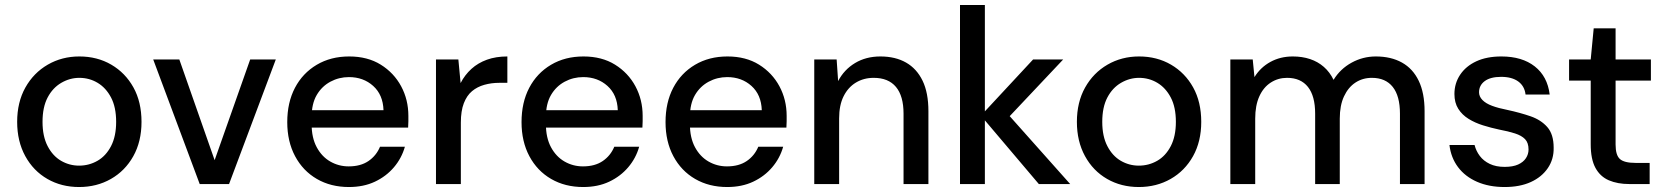

<svg xmlns="http://www.w3.org/2000/svg" viewBox="-20 -740 6699 772"><path d="M298 12Q227 12 170.5 -20.5Q114 -53 81.5 -112.5Q49 -172 49 -250Q49 -329 82 -388Q115 -447 172 -480Q229 -513 299 -513Q371 -513 427.5 -480Q484 -447 516.5 -388.5Q549 -330 549 -250Q549 -171 516 -112Q483 -53 426 -20.5Q369 12 298 12ZM298 -74Q338 -74 372 -93.5Q406 -113 426.5 -152.5Q447 -192 447 -250Q447 -309 426.5 -348Q406 -387 372.5 -407Q339 -427 299 -427Q261 -427 226.5 -407Q192 -387 171.5 -348Q151 -309 151 -250Q151 -192 171.5 -152.5Q192 -113 225.5 -93.5Q259 -74 298 -74Z M783 0 596 -501H701L843 -96L986 -501H1089L901 0Z M1383 12Q1310 12 1254 -20.5Q1198 -53 1166.5 -112Q1135 -171 1135 -249Q1135 -328 1166 -387Q1197 -446 1253.5 -479.5Q1310 -513 1384 -513Q1458 -513 1511 -480Q1564 -447 1593 -393Q1622 -339 1622 -274Q1622 -264 1622 -252.5Q1622 -241 1621 -227H1208V-297H1522Q1520 -359 1480.5 -394.5Q1441 -430 1383 -430Q1343 -430 1308.5 -411.5Q1274 -393 1253.5 -358Q1233 -323 1233 -269V-241Q1233 -186 1253.5 -148Q1274 -110 1308 -90.5Q1342 -71 1382 -71Q1430 -71 1461.5 -92.5Q1493 -114 1508 -150H1608Q1595 -104 1564 -67.5Q1533 -31 1487.5 -9.5Q1442 12 1383 12Z M1733 0V-501H1823L1832 -406Q1849 -439 1875.5 -463Q1902 -487 1938 -500Q1974 -513 2020 -513V-407H1988Q1956 -407 1927.5 -399Q1899 -391 1878 -373.5Q1857 -356 1845 -325Q1833 -294 1833 -247V0Z M2325 12Q2252 12 2196 -20.5Q2140 -53 2108.5 -112Q2077 -171 2077 -249Q2077 -328 2108 -387Q2139 -446 2195.5 -479.5Q2252 -513 2326 -513Q2400 -513 2453 -480Q2506 -447 2535 -393Q2564 -339 2564 -274Q2564 -264 2564 -252.5Q2564 -241 2563 -227H2150V-297H2464Q2462 -359 2422.5 -394.5Q2383 -430 2325 -430Q2285 -430 2250.5 -411.5Q2216 -393 2195.5 -358Q2175 -323 2175 -269V-241Q2175 -186 2195.5 -148Q2216 -110 2250 -90.5Q2284 -71 2324 -71Q2372 -71 2403.5 -92.5Q2435 -114 2450 -150H2550Q2537 -104 2506 -67.5Q2475 -31 2429.5 -9.5Q2384 12 2325 12Z M2904 12Q2831 12 2775 -20.5Q2719 -53 2687.5 -112Q2656 -171 2656 -249Q2656 -328 2687 -387Q2718 -446 2774.5 -479.5Q2831 -513 2905 -513Q2979 -513 3032 -480Q3085 -447 3114 -393Q3143 -339 3143 -274Q3143 -264 3143 -252.5Q3143 -241 3142 -227H2729V-297H3043Q3041 -359 3001.5 -394.5Q2962 -430 2904 -430Q2864 -430 2829.5 -411.5Q2795 -393 2774.5 -358Q2754 -323 2754 -269V-241Q2754 -186 2774.5 -148Q2795 -110 2829 -90.5Q2863 -71 2903 -71Q2951 -71 2982.5 -92.5Q3014 -114 3029 -150H3129Q3116 -104 3085 -67.5Q3054 -31 3008.5 -9.5Q2963 12 2904 12Z M3254 0V-501H3344L3350 -414Q3374 -460 3418 -486.5Q3462 -513 3520 -513Q3580 -513 3623 -488.5Q3666 -464 3689.5 -415.5Q3713 -367 3713 -293V0H3613V-283Q3613 -354 3582.5 -390.5Q3552 -427 3493 -427Q3453 -427 3421.5 -408Q3390 -389 3372 -353Q3354 -317 3354 -264V0Z M4157 0 3924 -275 4134 -501H4255L4005 -236L4006 -311L4283 0ZM3840 0V-720H3940V0Z M4559 12Q4488 12 4431.5 -20.5Q4375 -53 4342.5 -112.5Q4310 -172 4310 -250Q4310 -329 4343 -388Q4376 -447 4433 -480Q4490 -513 4560 -513Q4632 -513 4688.5 -480Q4745 -447 4777.5 -388.5Q4810 -330 4810 -250Q4810 -171 4777 -112Q4744 -53 4687 -20.5Q4630 12 4559 12ZM4559 -74Q4599 -74 4633 -93.5Q4667 -113 4687.5 -152.5Q4708 -192 4708 -250Q4708 -309 4687.5 -348Q4667 -387 4633.5 -407Q4600 -427 4560 -427Q4522 -427 4487.5 -407Q4453 -387 4432.5 -348Q4412 -309 4412 -250Q4412 -192 4432.5 -152.5Q4453 -113 4486.5 -93.5Q4520 -74 4559 -74Z M4927 0V-501H5017L5024 -430Q5048 -469 5088 -491Q5128 -513 5178 -513Q5216 -513 5247.5 -502.5Q5279 -492 5303 -471Q5327 -450 5342 -419Q5369 -463 5414.5 -488Q5460 -513 5512 -513Q5573 -513 5617 -488.5Q5661 -464 5684.5 -415Q5708 -366 5708 -293V0H5609V-283Q5609 -354 5580 -390.5Q5551 -427 5496 -427Q5459 -427 5430 -408Q5401 -389 5384 -352.5Q5367 -316 5367 -263V0H5268V-283Q5268 -354 5239 -390.5Q5210 -427 5155 -427Q5119 -427 5089.5 -408Q5060 -389 5043.5 -352.5Q5027 -316 5027 -263V0Z M6030 12Q5967 12 5919 -9Q5871 -30 5842.5 -68Q5814 -106 5808 -157H5909Q5915 -133 5930 -113Q5945 -93 5970 -81Q5995 -69 6030 -69Q6063 -69 6084 -78.5Q6105 -88 6115.5 -104Q6126 -120 6126 -139Q6126 -166 6112 -180.5Q6098 -195 6071.5 -203.5Q6045 -212 6008 -219Q5975 -226 5943 -236Q5911 -246 5885 -262Q5859 -278 5843.5 -302.5Q5828 -327 5828 -362Q5828 -405 5851 -439.5Q5874 -474 5916 -493.5Q5958 -513 6017 -513Q6100 -513 6151 -473Q6202 -433 6211 -360H6114Q6110 -394 6084.5 -412.5Q6059 -431 6016 -431Q5973 -431 5950 -414Q5927 -397 5927 -369Q5927 -352 5940.5 -338Q5954 -324 5979.5 -314.5Q6005 -305 6041 -298Q6092 -287 6134 -272.5Q6176 -258 6201.5 -229Q6227 -200 6227 -146Q6228 -100 6203.5 -64Q6179 -28 6135 -8Q6091 12 6030 12Z M6531 0Q6484 0 6449 -15Q6414 -30 6395 -65Q6376 -100 6376 -160V-416H6289V-501H6376L6388 -626H6476V-501H6618V-416H6476V-159Q6476 -116 6493.5 -100.5Q6511 -85 6556 -85H6613V0Z"/></svg>

Font: DMSans_18ptMedium
Style: Regular
Weight: 500
Designer: Colophon Foundry, Jonny Pinhorn
Foundry: Colophon Foundry
Version: Version 4.004;gftools[0.9.30]